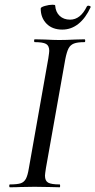

<svg xmlns="http://www.w3.org/2000/svg" viewBox="-20 -791 403 811"><path d="M68 -17Q82 -22 89.5 -36Q97 -50 102 -81L184 -544Q188 -570 188 -576Q188 -598 174.5 -605.5Q161 -613 127 -613Q124 -613 124 -619Q124 -625 127 -625L170 -624Q208 -622 230 -622Q259 -622 297 -624L337 -625Q340 -625 340 -619Q340 -613 337 -613Q307 -613 292 -607Q277 -601 269.5 -586.5Q262 -572 256 -542L174 -81Q170 -55 170 -49Q170 -27 183.5 -19.5Q197 -12 232 -12Q234 -12 234 -6Q234 0 232 0Q206 0 190 -1L126 -2L66 -1Q50 0 22 0Q19 0 19 -6Q19 -12 22 -12Q53 -12 68 -17ZM170 -766Q187 -771 202 -771Q213 -771 213 -768Q215 -740 232 -724Q249 -708 276 -708Q320 -708 347 -764Q349 -767 353 -767Q357 -767 360.5 -765Q364 -763 363 -761Q342 -715 311.5 -690.5Q281 -666 243 -666Q201 -666 176.5 -691Q152 -716 152 -755Q152 -761 170 -766Z"/></svg>

Font: CormorantInfant-MediumItalic
Style: Italic
Weight: 500
Italic angle: -10°
Designer: Christian Thalmann (Catharsis Fonts)
Foundry: Catharsis Fonts
Version: Version 3.303